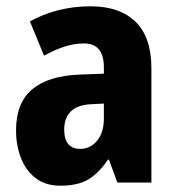

<svg xmlns="http://www.w3.org/2000/svg" viewBox="-20 -646 560 610"><path d="M268 -626Q360 -626 410.5 -577Q461 -528 461 -429V-66H353L326 -139H323Q295 -97 261.5 -76.5Q228 -56 172 -56Q125 -56 94 -79.5Q63 -103 47 -143Q31 -183 31 -232Q31 -319 82 -362Q133 -405 232 -409L310 -412V-432Q310 -508 247 -508Q218 -508 187 -498.5Q156 -489 120 -469L75 -578Q116 -601 165 -613.5Q214 -626 268 -626ZM271 -315Q226 -313 205 -292Q184 -271 184 -235Q184 -173 235 -173Q267 -173 288.5 -199Q310 -225 310 -269V-317Z"/></svg>

Font: Noto Sans Malayalam UI Condensed ExtraBold
Style: Regular
Weight: 800
Width: 3
Designer: Jelle Bosma - Monotype Design Team
Foundry: Monotype Imaging Inc.
Version: Version 2.104; ttfautohint (v1.8.4.7-5d5b)